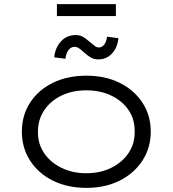

<svg xmlns="http://www.w3.org/2000/svg" viewBox="-20 -901 837 931"><path d="M399 10Q307 10 236.5 -25Q166 -60 126 -122Q86 -184 86 -263Q86 -342 126 -403.5Q166 -465 236.5 -499.5Q307 -534 399 -534Q490 -534 560 -499.5Q630 -465 670.5 -403.5Q711 -342 711 -263Q711 -184 670.5 -122Q630 -60 560 -25Q490 10 399 10ZM399 -61Q466 -61 519 -87Q572 -113 603 -158.5Q634 -204 633 -263Q634 -322 603.5 -367Q573 -412 519.5 -437.5Q466 -463 399 -463Q331 -463 278 -437.5Q225 -412 194.5 -366.5Q164 -321 164 -263Q163 -204 194 -158.5Q225 -113 278.5 -87Q332 -61 399 -61ZM457 -613Q436 -613 420.5 -622Q405 -631 385 -649Q371 -662 361.5 -668Q352 -674 342 -674Q325 -674 313 -659.5Q301 -645 297 -616L243 -623Q247 -668 275 -699.5Q303 -731 347 -731Q366 -731 381 -723Q396 -715 416 -697Q431 -685 440 -678Q449 -671 460 -671Q475 -671 485.5 -685Q496 -699 499 -723L554 -716Q552 -688 539.5 -664.5Q527 -641 506 -627Q485 -613 457 -613ZM256 -823V-881H542V-823Z"/></svg>

Font: Lexend Giga Light
Style: Regular
Weight: 300
Version: Version 1.007